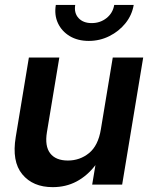

<svg xmlns="http://www.w3.org/2000/svg" viewBox="-20 -749 613 779"><path d="M193.8 10.3Q113.3 10.3 70.3 -42Q27.3 -94.2 43.9 -193.4L97.2 -515.6H220.7L170.4 -212.9Q161.1 -156.2 183.6 -127Q206.1 -97.7 255.4 -97.7Q304.2 -97.7 341.3 -127.9Q378.4 -158.2 389.2 -224.1L437.5 -515.6H561L475.6 0H354L367.2 -79.1Q333.5 -35.2 290.3 -12.5Q247.1 10.3 193.8 10.3ZM340.3 -583Q295.4 -583 262.9 -602.5Q230.5 -622.1 215.1 -655Q199.7 -688 206.5 -729H285.2Q279.8 -696.3 298.6 -675.8Q317.4 -655.3 352.1 -655.3Q386.7 -655.3 412.4 -675.8Q438 -696.3 443.4 -729H522.5Q515.6 -688 489.3 -655Q462.9 -622.1 423.8 -602.5Q384.8 -583 340.3 -583Z"/></svg>

Font: Inter Display SemiBold
Style: Italic
Weight: 600
Italic angle: -9.39999°
Designer: Rasmus Andersson
Foundry: rsms
Version: Version 4.000;git-a52131595